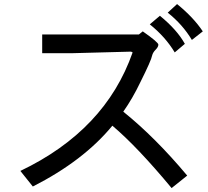

<svg xmlns="http://www.w3.org/2000/svg" viewBox="-20 -872 1040 962"><path d="M996.1 -714.8 941.4 -671.9Q894.5 -750 820.3 -808.6L867.2 -851.6Q949.2 -785.2 996.1 -714.8ZM906.2 -652.3 855.5 -609.4Q808.6 -687.5 730.5 -750L781.2 -793Q867.2 -722.7 906.2 -652.3ZM918 7.8 839.8 70.3Q668 -136.7 543 -242.2Q398.4 -66.4 144.5 62.5L82 -15.6Q507.8 -218.8 644.5 -609.4L636.7 -613.3L343.8 -605.5H191.4V-699.2H675.8L695.3 -714.8Q773.4 -660.2 773.4 -648.4Q773.4 -636.7 759.8 -623Q746.1 -609.4 742.2 -593.8Q738.3 -570.3 683.6 -460.9Q644.5 -378.9 597.7 -312.5Q757.8 -183.6 918 7.8Z"/></svg>

Font: Droid Sans Fallback
Style: Regular
Weight: 400
Designer: Steve Matteson
Foundry: Ascender Corporation
Version: 3.00 (Khmer version)